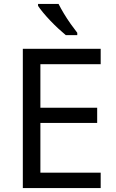

<svg xmlns="http://www.w3.org/2000/svg" viewBox="-20 -964 596 984"><path d="M496 0H97V-714H496V-635H187V-412H478V-334H187V-79H496ZM280 -944Q291 -922 307.5 -894.5Q324 -867 342.5 -841Q361 -815 376 -796V-784H317Q300 -798 279 -817.5Q258 -837 237.5 -858.5Q217 -880 200.5 -900Q184 -920 175 -934V-944Z"/></svg>

Font: Noto Sans Kannada
Style: Regular
Weight: 400
Designer: Jelle Bosma - Monotype Design Team
Foundry: Monotype Imaging Inc.
Version: Version 2.003